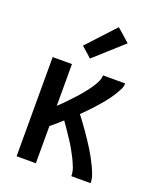

<svg xmlns="http://www.w3.org/2000/svg" viewBox="-142 -858 784 946"><g transform="rotate(20 250.0 -385.0)"><path d="M60 0V-520H161V-301Q171 -310 181 -320Q191 -330 200.5 -340Q210 -350 219.5 -360Q229 -370 238.5 -380.5Q248 -391 257 -401.5Q266 -412 274.5 -423Q283 -434 291 -445Q299 -456 306 -468Q313 -480 318.5 -493Q324 -506 324 -520H440Q440 -503 432 -487.5Q424 -472 415 -457.5Q406 -443 396 -429Q386 -415 375 -402Q364 -389 352.5 -376Q341 -363 329.5 -350.5Q318 -338 306 -326Q294 -314 282 -302Q295 -285 308 -267.5Q321 -250 333.5 -232Q346 -214 358 -196Q370 -178 381.5 -159.5Q393 -141 403.5 -122Q414 -103 423.5 -83Q433 -63 440.5 -42.5Q448 -22 448 0H347Q347 -23 338.5 -45Q330 -67 319.5 -88Q309 -109 297.5 -129Q286 -149 273 -168.5Q260 -188 247 -207.5Q234 -227 220 -246Q206 -233 191 -220Q176 -207 161 -195V0ZM235 -576 181 -624 316 -770 384 -710Z"/></g></svg>

Font: Zed Mono Semibold
Style: Regular
Weight: 600
Monospace: yes
Designer: Belleve Invis
Foundry: Belleve Invis
Version: Version 1.0.0; ttfautohint (v1.8.4)